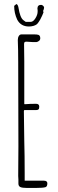

<svg xmlns="http://www.w3.org/2000/svg" viewBox="-20 -923 289 949"><path d="M71 -16V-35Q70 -43 70 -53V-55L71 -201L70 -614Q70 -678 68 -725Q68 -737 73 -745Q78 -753 86 -753H148Q162 -753 169 -751Q179 -748 179 -734Q179 -726 173 -721Q167 -716 160 -715H143L127 -716L111 -717Q104 -717 101.5 -714.5Q99 -712 99 -705Q99 -658 100 -620V-535V-410Q100 -408 102 -408H103H104Q129 -410 158 -410Q174 -410 174 -396Q174 -386 170.5 -382.5Q167 -379 159 -379H102Q98 -379 98 -374L100 -226Q102 -157 102 -67V-30H145H187H196Q214 -30 214 -17Q214 -1 205 2Q193 6 156 6H114Q90 6 80.5 1.5Q71 -3 71 -16ZM65 -826Q50 -858 50 -894L61 -903Q68 -901 71 -887Q79 -835 96 -823L107 -815H132Q144 -815 155 -832.5Q166 -850 166 -866V-873Q165 -876 165 -880Q165 -899 183 -899Q188 -899 193 -894.5Q198 -890 198 -885L196 -876L193 -869L195 -862Q194 -859 192 -854.5Q190 -850 188 -845Q178 -823 171 -814Q166 -806 160.5 -802Q155 -798 145 -795Q134 -792 123 -792Q83 -792 65 -826Z"/></svg>

Font: Amatic SC
Style: Regular
Weight: 400
Designer: Multiple Designers
Foundry: Vernon Adams
Version: Version 2.505